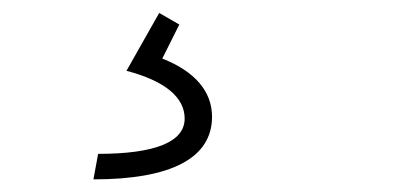

<svg xmlns="http://www.w3.org/2000/svg" viewBox="-20 -44 626 298"><path d="M125 234.4C246.1 234.4 309.1 201.2 309.1 137.2C309.1 98.1 282.7 66.9 231.9 46.9L258.3 -5.9L227.1 -23.9L176.3 65.9C235.8 81.5 266.6 106.9 266.6 140.1C266.6 176.3 220.7 194.8 132.3 194.8Z"/></svg>

Font: Cascadia Code PL ExtraLight
Style: Italic
Weight: 200
Italic angle: -10°
Monospace: yes
Designer: Aaron Bell
Foundry: Saja Typeworks
Version: Version 2404.023